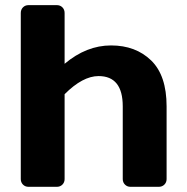

<svg xmlns="http://www.w3.org/2000/svg" viewBox="-20 -720 722 740"><path d="M60.1 -29.8V-669.9Q60.1 -683.1 68.6 -691.7Q77.1 -700.2 89.8 -700.2H199.2Q211.9 -700.2 220.5 -691.7Q229 -683.1 229 -669.9V-474.1Q313 -544.9 408 -544.9Q502.9 -544.9 562.5 -487.1Q622.1 -429.2 622.1 -310.1V-29.8Q622.1 -17.1 613.5 -8.5Q605 0 591.8 0H482.9Q470.2 0 461.7 -8.5Q453.1 -17.1 453.1 -29.8V-310.1Q453.1 -426.8 359.9 -426.8Q298.8 -426.8 229 -356.9V-29.8Q229 -17.1 220.5 -8.5Q211.9 0 199.2 0H89.8Q77.1 0 68.6 -8.5Q60.1 -17.1 60.1 -29.8Z"/></svg>

Font: Days One
Style: Regular
Weight: 400
Designer: Alexander Kalachev, Alexey Maslov, Jovanny Lemonad
Foundry: Alexander Kalachev, Alexey Maslov, Jovanny Lemonad
Version: Version 1.002